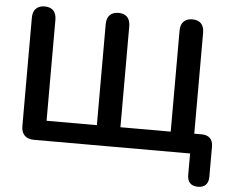

<svg xmlns="http://www.w3.org/2000/svg" viewBox="-58 -782 1231 1023"><g transform="rotate(5 557.5 -270.0)"><path d="M1037 173Q1009 173 994.5 158Q980 143 980 115V0H145Q112 0 94.5 -17.5Q77 -35 77 -68V-647Q77 -679 93.5 -696Q110 -713 140 -713Q171 -713 187 -696Q203 -679 203 -647V-107H472V-647Q472 -679 488.5 -696Q505 -713 535 -713Q566 -713 582 -696Q598 -679 598 -647V-107H867V-647Q867 -679 883.5 -696Q900 -713 930 -713Q961 -713 977 -696Q993 -679 993 -647V-49L935 -107H1033Q1062 -107 1077.5 -91.5Q1093 -76 1093 -47V115Q1093 143 1078.5 158Q1064 173 1037 173Z"/></g></svg>

Font: Nunito
Style: Bold
Weight: 700
Designer: Vernon Adams
Foundry: Vernon Adams
Version: Version 3.602